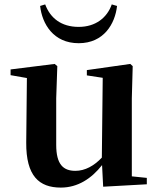

<svg xmlns="http://www.w3.org/2000/svg" viewBox="-20 -835 718 871"><path d="M162 -808C171 -727 222 -639 337 -639C451 -639 502 -727 511 -808L487 -815C466 -755 414 -713 337 -713C258 -713 208 -753 185 -815ZM448 12 646 1V-28L578 -35V-389L582 -535L571 -545L374 -517V-493L446 -482L442 -120C407 -83 366 -60 322 -60C267 -60 235 -89 235 -178V-389L240 -535L228 -545L28 -520V-494L102 -481L99 -188C98 -37 157 16 256 16C333 16 395 -25 443 -86Z"/></svg>

Font: Source Han Serif CN
Style: Bold
Weight: 700
Designer: Ryoko NISHIZUKA 西塚涼子 (kana & ideographs); Frank Grießhammer (Latin, Greek & Cyrillic); Wenlong ZHANG 张文龙 (bopomofo); San
Foundry: Adobe
Version: Version 2.003;hotconv 1.1.1;makeotfexe 2.6.0